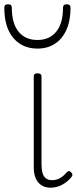

<svg xmlns="http://www.w3.org/2000/svg" viewBox="-44 -856 364 893"><path d="M191 17Q173 17 159 11Q145 5 134.5 -7Q124 -19 118.5 -37Q113 -55 113 -80V-500Q113 -508 117 -511.5Q121 -515 130 -515Q140 -515 144.5 -511.5Q149 -508 149 -500V-93Q149 -69 153.5 -52.5Q158 -36 169 -27Q180 -18 198 -18Q209 -18 220 -21Q231 -24 242.5 -32Q254 -40 265 -53Q270 -59 275.5 -60Q281 -61 286 -55Q291 -51 292.5 -46Q294 -41 290 -35Q279 -20 263 -8Q247 4 228.5 10.5Q210 17 191 17ZM130 -630Q60 -630 18 -679.5Q-24 -729 -24 -820Q-24 -828 -20 -832Q-16 -836 -6 -836Q3 -836 7 -832Q11 -828 11 -820Q11 -747 42.5 -708.5Q74 -670 130 -670Q186 -670 217.5 -708.5Q249 -747 249 -820Q249 -828 253 -832Q257 -836 266 -836Q276 -836 280 -832Q284 -828 284 -820Q284 -760 265 -717.5Q246 -675 211.5 -652.5Q177 -630 130 -630Z"/></svg>

Font: Playwrite BE WAL Thin
Style: Regular
Weight: 250
Version: Version 1.002